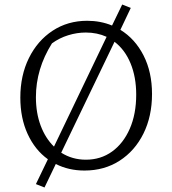

<svg xmlns="http://www.w3.org/2000/svg" viewBox="-20 -747 761 850"><path d="M354 8Q284 8 227 -21L177 83L139 68L192 -42Q135 -83 102.5 -153.5Q70 -224 70 -315Q70 -413 108 -490Q146 -567 213 -611Q280 -655 366 -655Q425 -655 476 -634L521 -727L559 -712L513 -615Q578 -575 615.5 -501.5Q653 -428 653 -331Q653 -232 615 -155.5Q577 -79 509.5 -35.5Q442 8 354 8ZM139 -317Q139 -247 160 -191Q181 -135 219 -98L452 -584Q410 -603 360 -603Q321 -603 282 -591Q243 -579 210 -555Q139 -442 139 -317ZM360 -40Q426 -40 476 -76Q526 -112 554.5 -177Q583 -242 583 -328Q583 -406 558 -466.5Q533 -527 487 -562L251 -71Q300 -40 360 -40Z"/></svg>

Font: Piazzolla SC Light
Style: Regular
Weight: 300
Designer: Juan Pablo del Peral
Foundry: Huerta Tipografica
Version: Version 1.330